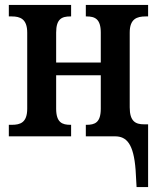

<svg xmlns="http://www.w3.org/2000/svg" viewBox="-20 -556 637 783"><path d="M537 207H584V-49H567C533 -49 509 -61 509 -118V-423C509 -479 538 -489 574 -489H584V-536H330V-489H333C367 -489 391 -479 391 -423V-301H209V-423C209 -479 232 -489 267 -489H270V-536H16V-489H28C62 -489 91 -479 91 -423V-113C91 -56 63 -47 28 -47H16V0H270V-47H267C234 -47 209 -56 209 -113V-249H391V-113C391 -56 367 -47 333 -47H330V0H449C496 0 525 30 533 137Z"/></svg>

Font: Noto Serif Condensed Semi
Style: Regular
Weight: 600
Width: 3
Designer: Monotype Design Team
Foundry: Monotype Imaging Inc.
Version: Version 1.002